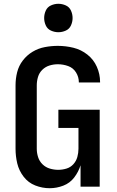

<svg xmlns="http://www.w3.org/2000/svg" viewBox="-20 -985 616 1013"><path d="M242 8Q279 8 314 -5.5Q349 -19 371.5 -48.5Q394 -78 405 -113V0H506V-406H288V-310H394V-200Q394 -178 388 -156.5Q382 -135 367 -118.5Q352 -102 330.5 -95.5Q309 -89 287 -89Q265 -89 243 -95.5Q221 -102 204.5 -118Q188 -134 181 -156Q174 -178 174 -200V-535Q174 -557 180.5 -579Q187 -601 203.5 -617Q220 -633 241.5 -639.5Q263 -646 285 -646Q313 -646 339.5 -636.5Q366 -627 381 -603Q396 -579 396 -551V-550H508V-553Q508 -594 491 -632.5Q474 -671 441 -697Q408 -723 367.5 -733Q327 -743 285 -743Q251 -743 216.5 -736.5Q182 -730 152 -712Q122 -694 100.5 -666Q79 -638 70.5 -604Q62 -570 62 -535V-200Q62 -161 71 -123Q80 -85 104.5 -53Q129 -21 166 -6.5Q203 8 242 8ZM288 -815Q308 -815 327 -823.5Q346 -832 354.5 -851Q363 -870 363 -890Q363 -910 354.5 -929Q346 -948 327 -956.5Q308 -965 288 -965Q268 -965 249 -956.5Q230 -948 221.5 -929Q213 -910 213 -890Q213 -870 221.5 -851Q230 -832 249 -823.5Q268 -815 288 -815Z"/></svg>

Font: Iosevka Sparkle Semibold
Style: Regular
Weight: 600
Designer: Belleve Invis
Foundry: Belleve Invis
Version: Version 4.5.0; ttfautohint (v1.8.3)